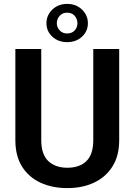

<svg xmlns="http://www.w3.org/2000/svg" viewBox="-20 -965 697 995"><path d="M463.4 -710.9H597.7V-238.8Q597.7 -157.2 562.5 -101.8Q527.3 -46.4 466.8 -18.3Q406.2 9.8 329.1 9.8Q251 9.8 189.9 -18.3Q128.9 -46.4 94.2 -101.8Q59.6 -157.2 59.6 -238.8V-710.9H193.8V-238.8Q193.8 -164.6 230.5 -130.1Q267.1 -95.7 329.1 -95.7Q392.1 -95.7 427.7 -130.1Q463.4 -164.6 463.4 -238.8ZM220.7 -844.7Q220.7 -885.7 251.2 -915.3Q281.7 -944.8 328.1 -944.8Q374.5 -944.8 405 -915.3Q435.5 -885.7 435.5 -844.7Q435.5 -803.2 405 -774.9Q374.5 -746.6 328.1 -746.6Q281.7 -746.6 251.2 -774.9Q220.7 -803.2 220.7 -844.7ZM274.4 -844.7Q274.4 -823.2 289.3 -807.4Q304.2 -791.5 328.1 -791.5Q352.5 -791.5 366.9 -807.1Q381.3 -822.8 381.3 -844.7Q381.3 -866.7 366.9 -883.1Q352.5 -899.4 328.1 -899.4Q304.2 -899.4 289.3 -883.1Q274.4 -866.7 274.4 -844.7Z"/></svg>

Font: Vazirmatn RD UI FD SemiBold
Style: Regular
Weight: 600
Designer: Saber Rastikerdar
Foundry: Saber Rastikerdar
Version: Version 33.003